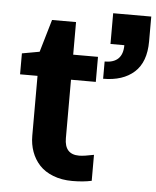

<svg xmlns="http://www.w3.org/2000/svg" viewBox="-52 -747 653 802"><g transform="rotate(5 275.0 -346.5)"><path d="M98.1 -164.1V-415H24.9V-502.9L98.1 -516.1L138.2 -652.8H238.8V-516.1H342.8V-411.1H238.8V-166Q238.8 -98.1 299.8 -98.1Q320.3 -98.1 361.8 -106.9V2Q326.7 9.8 280.8 9.8Q235.8 9.8 200.2 -4.2Q164.6 -18.1 142.6 -42Q120.6 -65.9 109.4 -96.9Q98.1 -127.9 98.1 -164.1ZM448.2 -574.2H390.1V-703.1H549.8V-599.1Q549.8 -512.2 502.4 -469.5Q455.1 -426.8 372.1 -426.8V-499Q448.2 -499 448.2 -574.2Z"/></g></svg>

Font: LT Superior
Style: Bold
Weight: 400
Designer: Daniel Lyons
Foundry: LyonsType
Version: Version 1.000